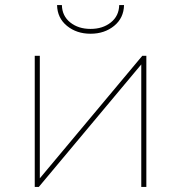

<svg xmlns="http://www.w3.org/2000/svg" viewBox="-20 -737 714 757"><path d="M117 -517H137V-34L541 -517H557V0H537V-483L133 0H117ZM337 -604Q282 -604 244 -635Q206 -666 205 -717H224Q225 -674 257 -648.5Q289 -623 337 -623Q385 -623 417 -648.5Q449 -674 450 -717H469Q468 -666 430 -635Q392 -604 337 -604Z"/></svg>

Font: Montserrat
Style: Regular
Weight: 400
Designer: Julieta Ulanovsky
Foundry: Julieta Ulanovsky
Version: Version 8.000